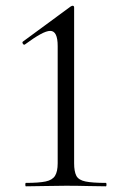

<svg xmlns="http://www.w3.org/2000/svg" viewBox="-20 -655 431 675"><path d="M71 0Q69 0 69 -6Q69 -12 71 -12Q116.6 -12 140.4 -17Q164.2 -22 173.5 -37Q182.8 -52 182.8 -81V-493Q182.8 -546.4 156.6 -546.4Q143.6 -546.4 121.7 -534.4Q99.8 -522.4 67.2 -498.4Q63.4 -496.4 60.3 -501.4Q57.2 -506.4 60.8 -509L228.2 -632Q233 -634.8 235.2 -634.8Q240.6 -634.8 240.6 -628.6V-81Q240.6 -52 248.4 -37Q256.2 -22 280.5 -17Q304.8 -12 352.2 -12Q354.4 -12 354.4 -6Q354.4 0 352.2 0Q323.6 0 288 -1Q252.4 -2 211.6 -2Q172.8 -2 136.6 -1Q100.4 0 71 0Z"/></svg>

Font: Cormorant Infant Light
Style: Regular
Weight: 300
Designer: Christian Thalmann (Catharsis Fonts)
Foundry: Catharsis Fonts
Version: Version 4.001